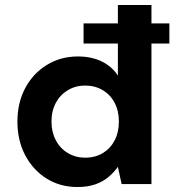

<svg xmlns="http://www.w3.org/2000/svg" viewBox="-20 -740 725 772"><path d="M316 -565V-646H661V-565ZM291 12Q222 12 167.5 -22Q113 -56 81.5 -115.5Q50 -175 50 -251Q50 -327 81.5 -386Q113 -445 168.5 -479Q224 -513 293 -513Q348 -513 389 -493Q430 -473 454 -436V-720H589V0H469L454 -69Q439 -48 417 -29Q395 -10 364 1Q333 12 291 12ZM322 -106Q363 -106 393.5 -124.5Q424 -143 441 -175.5Q458 -208 458 -251Q458 -294 441 -326.5Q424 -359 393 -377.5Q362 -396 322 -396Q284 -396 253 -377.5Q222 -359 204.5 -326.5Q187 -294 187 -251Q187 -209 204.5 -176Q222 -143 253 -124.5Q284 -106 322 -106Z"/></svg>

Font: DM Sans 17pt
Style: Bold
Weight: 700
Version: Version 4.004;gftools[0.9.30]